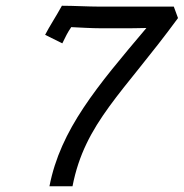

<svg xmlns="http://www.w3.org/2000/svg" viewBox="-20 -651 642 671"><path d="M196.3 -630.9C176.3 -594.2 152.3 -558.1 137.7 -529.3L197.8 -499.5C208 -520.5 216.3 -538.1 229 -556.2C259.3 -554.7 301.3 -552.2 332 -552.2H395C429.7 -552.2 466.3 -552.2 491.7 -553.2C318.8 -348.6 191.4 -198.7 152.8 0H233.4C276.4 -221.7 410.2 -325.7 602.1 -587.9L587.4 -627.9H567.4H327.1C289.6 -627.9 237.3 -630.9 196.3 -630.9Z"/></svg>

Font: Fantasque Sans Mono
Style: RegItalic
Weight: 400
Italic angle: -11°
Monospace: yes
Designer: Jany Belluz
Version: Version 1.6.3